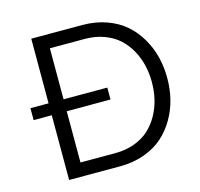

<svg xmlns="http://www.w3.org/2000/svg" viewBox="-102 -810 955 919"><g transform="rotate(-15 375.0 -350.0)"><path d="M129.9 0V-320.8H40V-379.9H129.9V-700.2H382.8Q448.2 -700.2 502.9 -680.4Q557.6 -660.6 595.5 -627.2Q633.3 -593.8 659.4 -548.8Q685.5 -503.9 697.8 -453.9Q710 -403.8 710 -350.1Q710 -296.4 697.8 -246.3Q685.5 -196.3 659.4 -151.4Q633.3 -106.4 595.5 -73Q557.6 -39.6 502.9 -19.8Q448.2 0 382.8 0ZM204.1 -632.8V-379.9H420.9V-320.8H204.1V-66.9H377Q428.7 -66.9 471.9 -82.8Q515.1 -98.6 544.7 -125.7Q574.2 -152.8 594.5 -189.2Q614.7 -225.6 624.3 -266.1Q633.8 -306.6 633.8 -350.1Q633.8 -393.6 624.3 -434.1Q614.7 -474.6 594.5 -511Q574.2 -547.4 544.7 -574.2Q515.1 -601.1 471.9 -616.9Q428.7 -632.8 377 -632.8Z"/></g></svg>

Font: LT Superior
Style: Regular
Weight: 400
Designer: Daniel Lyons
Foundry: LyonsType
Version: Version 1.000